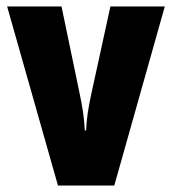

<svg xmlns="http://www.w3.org/2000/svg" viewBox="-20 -573 531 593"><path d="M159 0H333L489 -553H321L262 -283C253 -242 247 -204 246 -170H242C240 -211 234 -246 226 -284L170 -553H2Z"/></svg>

Font: Noto Sans Ethiopic ExtraCondensed Black
Style: Regular
Weight: 900
Width: 2
Designer: Monotype Design Team
Foundry: Monotype Imaging Inc.
Version: Version 2.102